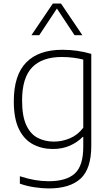

<svg xmlns="http://www.w3.org/2000/svg" viewBox="-20 -828 622 1078"><path d="M253.5 230Q217 230 172.5 223.2Q128 216.5 91.5 203V161.5Q136 176 175.8 182.8Q215.5 189.5 253.5 189.5Q352.5 189.5 400 146.2Q447.5 103 447.5 -4.5V-59.5H444.5Q415.5 -29.5 373 -10.5Q330.5 8.5 276.5 8.5Q215.5 8.5 165.8 -17.5Q116 -43.5 86.8 -102.2Q57.5 -161 57.5 -259.5Q57.5 -406 127 -477.2Q196.5 -548.5 330.5 -548.5Q414.5 -548.5 492.5 -525.5V-9.5Q492.5 119.5 432.5 174.8Q372.5 230 253.5 230ZM283 -33Q328.5 -33 372.5 -51.5Q416.5 -70 447.5 -111V-493.5Q424.5 -499.5 393.2 -503.8Q362 -508 326.5 -508Q217 -508 160.5 -449.8Q104 -391.5 104 -264Q104 -176 127.5 -125.5Q151 -75 191.5 -54Q232 -33 283 -33ZM156.5 -630.5 276.5 -808H322.5L442.5 -630.5H398.5L299.5 -780L200.5 -630.5Z"/></svg>

Font: Encode Sans Semi Expanded ExtraLight
Style: Regular
Weight: 200
Width: 6
Designer: Multiple Designers
Foundry: Impallari Type
Version: Version 3.000; ttfautohint (v1.8.3) -l 8 -r 50 -G 200 -x 14 